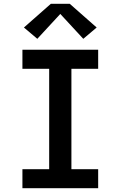

<svg xmlns="http://www.w3.org/2000/svg" viewBox="-20 -999 640 1019"><path d="M99 0V-101H241V-634H99V-735H501V-634H359V-101H501V0ZM178 -793 107 -853 250 -979H350L493 -853L422 -793L300 -925Z"/></svg>

Font: Iosevka SS04 Extended
Style: Bold
Weight: 700
Width: 7
Monospace: yes
Designer: Belleve Invis
Foundry: Belleve Invis
Version: Version 19.0.0; ttfautohint (v1.8.4)